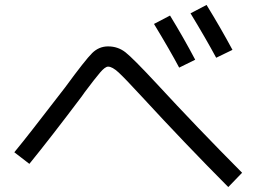

<svg xmlns="http://www.w3.org/2000/svg" viewBox="-20 -805 1040 778"><path d="M604 -708 669 -742Q724 -652 771 -563L706 -531Q670 -599 604 -708ZM752 -751 817 -785Q873 -694 922 -603L856 -571Q814 -649 752 -751ZM99 -141 38 -188Q71 -228 113.5 -282.5Q156 -337 196 -389Q236 -441 244 -451Q326 -563 353.5 -590Q381 -617 418 -617Q458 -617 488.5 -593Q519 -569 613 -468Q780 -287 961 -105L905 -47Q731 -222 556 -412Q486 -488 460.5 -511.5Q435 -535 418 -535Q406 -535 385.5 -511Q365 -487 323 -431Q315 -420 311 -414Q186 -248 99 -141Z"/></svg>

Font: M PLUS 1p
Style: Regular
Weight: 400
Version: Version 1.062